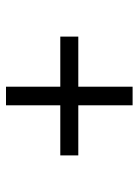

<svg xmlns="http://www.w3.org/2000/svg" viewBox="69 -676 462 640"><g transform="rotate(-90 300.0 -356.0)"><path d="M269 -145V-326H102V-386H269V-567H331V-386H498V-326H331V-145Z"/></g></svg>

Font: Red Hat Mono
Style: Regular
Weight: 300
Monospace: yes
Designer: Pentagram, MCKL
Foundry: Pentagram, MCKL
Version: Version 1.023